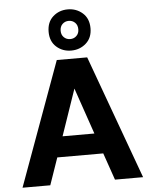

<svg xmlns="http://www.w3.org/2000/svg" viewBox="-63 -1030 848 1082"><g transform="rotate(-5 361.0 -489.5)"><path d="M20 0 275 -700H447L702 0H543L490 -153H230L177 0ZM360 -531 270 -269H450ZM361 -746Q312 -746 277.5 -777Q243 -808 243 -862Q243 -917 277.5 -948Q312 -979 361 -979Q410 -979 445 -948Q480 -917 480 -862Q480 -808 445 -777Q410 -746 361 -746ZM361 -811Q382 -811 396.5 -825Q411 -839 411 -862Q411 -886 396.5 -900Q382 -914 361 -914Q340 -914 325.5 -900Q311 -886 311 -862Q311 -839 325.5 -825Q340 -811 361 -811Z"/></g></svg>

Font: DM Sans Black
Style: Regular
Weight: 900
Designer: Colophon Foundry, Jonny Pinhorn
Foundry: Colophon Foundry
Version: Version 4.004; ttfautohint (v1.8.4.7-5d5b)